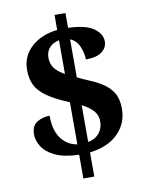

<svg xmlns="http://www.w3.org/2000/svg" viewBox="-92 -825 743 970"><g transform="rotate(-10 279.5 -340.5)"><path d="M256 -43Q180 -45 134.5 -66.5Q89 -88 69 -120Q49 -152 49 -183Q49 -227 78 -245Q107 -263 143 -263Q143 -188 174 -146Q205 -104 256 -96V-312Q183 -342 143 -370.5Q103 -399 87 -432Q71 -465 71 -509Q71 -581 122.5 -627.5Q174 -674 256 -683V-760H312V-684Q401 -681 442 -652.5Q483 -624 483 -584Q483 -553 456 -532Q429 -511 373 -511Q373 -541 359 -576Q345 -611 312 -625V-430Q342 -415 376 -401Q410 -387 440.5 -367Q471 -347 490 -316Q509 -285 509 -235Q509 -159 457 -107.5Q405 -56 312 -45V79H256ZM256 -630Q227 -625 207.5 -605Q188 -585 188 -551Q188 -524 202 -502Q216 -480 256 -457ZM312 -98Q350 -106 370 -131Q390 -156 390 -190Q390 -222 370.5 -244.5Q351 -267 312 -287Z"/></g></svg>

Font: Noto Serif Bengali
Style: Bold
Weight: 700
Designer: Juan Bruce, Universal Thirst, Indian Type Foundry and the Monotype Design Team.
Foundry: Monotype Imaging Inc.
Version: Version 2.003; ttfautohint (v1.8.4.7-5d5b)